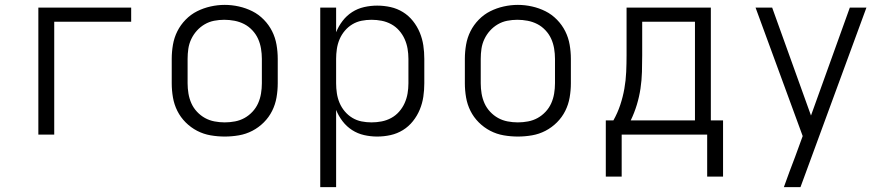

<svg xmlns="http://www.w3.org/2000/svg" viewBox="-20 -551 3640 786"><path d="M137 0V-520H517V-462H202V0Z M900 8Q871 8 842 3Q813 -2 787 -15.5Q761 -29 740 -50Q719 -71 706 -97Q693 -123 688 -152Q683 -181 683 -210V-310Q683 -339 688 -368Q693 -397 706 -423Q719 -449 740 -470.5Q761 -492 787 -505Q813 -518 842 -524.5Q871 -531 900 -531Q929 -531 958 -524.5Q987 -518 1013 -505Q1039 -492 1060 -470.5Q1081 -449 1094 -423Q1107 -397 1112 -368Q1117 -339 1117 -310V-210Q1117 -181 1112 -152Q1107 -123 1094 -97Q1081 -71 1060 -50Q1039 -29 1013 -15.5Q987 -2 958 3Q929 8 900 8ZM900 -50Q921 -50 942 -54Q963 -58 981 -68Q999 -78 1013.5 -93.5Q1028 -109 1036.5 -128Q1045 -147 1048.5 -168Q1052 -189 1052 -210V-310Q1052 -331 1048.5 -352Q1045 -373 1036.5 -392Q1028 -411 1013 -427Q998 -443 979.5 -452.5Q961 -462 940 -466Q919 -470 898 -470Q877 -470 856.5 -466Q836 -462 818 -451.5Q800 -441 786 -425.5Q772 -410 763 -391Q754 -372 751 -351.5Q748 -331 748 -310V-210Q748 -189 751.5 -168Q755 -147 763.5 -128Q772 -109 786.5 -93.5Q801 -78 819 -68Q837 -58 858 -54Q879 -50 900 -50Z M1291 215V-520H1356V-419Q1366 -444 1382.5 -465.5Q1399 -487 1421.5 -501.5Q1444 -516 1470.5 -522Q1497 -528 1524 -528Q1552 -528 1579 -522Q1606 -516 1629.5 -501.5Q1653 -487 1670.5 -465Q1688 -443 1698.5 -417.5Q1709 -392 1713 -365Q1717 -338 1717 -310V-210Q1717 -182 1713 -155Q1709 -128 1698.5 -102.5Q1688 -77 1670.5 -55Q1653 -33 1629.5 -18.5Q1606 -4 1579 2Q1552 8 1524 8Q1497 8 1470.5 2Q1444 -4 1421.5 -18.5Q1399 -33 1382.5 -54.5Q1366 -76 1356 -101V215ZM1501 -50Q1522 -50 1542.5 -54Q1563 -58 1581.5 -68Q1600 -78 1614 -94Q1628 -110 1636.5 -129Q1645 -148 1648.5 -168.5Q1652 -189 1652 -210V-310Q1652 -331 1648.5 -351.5Q1645 -372 1636.5 -391Q1628 -410 1614 -426Q1600 -442 1581.5 -452Q1563 -462 1542.5 -466Q1522 -470 1501 -470Q1480 -470 1460 -466Q1440 -462 1422.5 -451.5Q1405 -441 1391.5 -425Q1378 -409 1370 -390Q1362 -371 1359 -350.5Q1356 -330 1356 -310V-210Q1356 -190 1359 -169.5Q1362 -149 1370 -130Q1378 -111 1391.5 -95Q1405 -79 1422.5 -68.5Q1440 -58 1460 -54Q1480 -50 1501 -50Z M2100 8Q2071 8 2042 3Q2013 -2 1987 -15.5Q1961 -29 1940 -50Q1919 -71 1906 -97Q1893 -123 1888 -152Q1883 -181 1883 -210V-310Q1883 -339 1888 -368Q1893 -397 1906 -423Q1919 -449 1940 -470.5Q1961 -492 1987 -505Q2013 -518 2042 -524.5Q2071 -531 2100 -531Q2129 -531 2158 -524.5Q2187 -518 2213 -505Q2239 -492 2260 -470.5Q2281 -449 2294 -423Q2307 -397 2312 -368Q2317 -339 2317 -310V-210Q2317 -181 2312 -152Q2307 -123 2294 -97Q2281 -71 2260 -50Q2239 -29 2213 -15.5Q2187 -2 2158 3Q2129 8 2100 8ZM2100 -50Q2121 -50 2142 -54Q2163 -58 2181 -68Q2199 -78 2213.5 -93.5Q2228 -109 2236.5 -128Q2245 -147 2248.5 -168Q2252 -189 2252 -210V-310Q2252 -331 2248.5 -352Q2245 -373 2236.5 -392Q2228 -411 2213 -427Q2198 -443 2179.5 -452.5Q2161 -462 2140 -466Q2119 -470 2098 -470Q2077 -470 2056.5 -466Q2036 -462 2018 -451.5Q2000 -441 1986 -425.5Q1972 -410 1963 -391Q1954 -372 1951 -351.5Q1948 -331 1948 -310V-210Q1948 -189 1951.5 -168Q1955 -147 1963.5 -128Q1972 -109 1986.5 -93.5Q2001 -78 2019 -68Q2037 -58 2058 -54Q2079 -50 2100 -50Z M2460 172V-58H2491Q2508 -88 2519 -121Q2530 -154 2536 -188Q2542 -222 2543.5 -256.5Q2545 -291 2545 -325V-520H2890V-58H2940V172H2875V0H2525V172ZM2562 -58H2825V-462H2609V-325Q2609 -291 2608 -256.5Q2607 -222 2602 -188.5Q2597 -155 2587 -122Q2577 -89 2562 -58Z M3189 215Q3200 184 3211.5 153Q3223 122 3235 91L3266 6L3073 -520H3141L3300 -78L3459 -520H3527L3257 215Z"/></svg>

Font: Iosevka Custom Light Extended
Style: Regular
Weight: 300
Width: 7
Monospace: yes
Designer: Belleve Invis
Foundry: Belleve Invis
Version: Version 11.2.4; ttfautohint (v1.8.4)